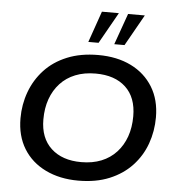

<svg xmlns="http://www.w3.org/2000/svg" viewBox="-56 -852 828 914"><g transform="rotate(5 358.5 -395.5)"><path d="M351 10Q263 10 195 -23Q127 -56 89.5 -117Q52 -178 52 -262Q52 -328 74 -388Q96 -448 139 -494.5Q182 -541 246.5 -567.5Q311 -594 395 -594Q485 -594 552 -561Q619 -528 656.5 -467Q694 -406 694 -322Q694 -256 672.5 -196Q651 -136 607.5 -89.5Q564 -43 500 -16.5Q436 10 351 10ZM358 -79Q412 -79 454 -96Q496 -113 525.5 -145Q555 -177 570.5 -220.5Q586 -264 586 -318Q586 -408 534 -456.5Q482 -505 390 -505Q336 -505 293.5 -488Q251 -471 221.5 -439Q192 -407 176.5 -363.5Q161 -320 161 -266Q161 -177 214 -128Q267 -79 358 -79ZM342 -652 394 -801H475L391 -652ZM466 -652 519 -801H599L515 -652Z"/></g></svg>

Font: Rokkitt Medium
Style: Italic
Weight: 500
Italic angle: -9°
Designer: Vernon Adams
Foundry: Vernon Adams
Version: Version 3.103